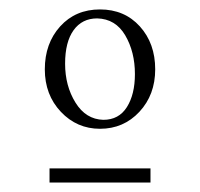

<svg xmlns="http://www.w3.org/2000/svg" viewBox="-20 -690 424 407"><path d="M192 -417Q143 -417 109 -453Q75 -489 75 -543Q75 -598 107.5 -634Q140 -670 192 -670Q244 -670 276.5 -634Q309 -598 309 -543Q309 -489 275.5 -453Q242 -417 192 -417ZM199 -436Q232 -436 249 -463Q266 -490 266 -533Q266 -580 245.5 -615Q225 -650 186 -651Q154 -651 136 -626Q118 -601 118 -555Q118 -508 140 -472.5Q162 -437 199 -436ZM85 -303V-333H299V-303Z"/></svg>

Font: Spectral ExtraLight
Style: Regular
Weight: 275
Designer: Jean-Baptiste Levee
Foundry: Production Type
Version: Version 2.001